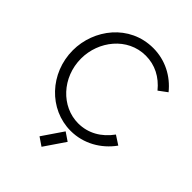

<svg xmlns="http://www.w3.org/2000/svg" viewBox="-248 -830 1153 1153"><g transform="rotate(45 328.0 -254.0)"><path d="M634 -138 577 -175C525 -103 453 -62 369 -62C227 -62 106 -189 106 -350C106 -497 214 -637 369 -637C447 -637 515 -602 567 -538L621 -578C560 -654 470 -701 369 -701C167 -701 36 -527 36 -350C36 -156 185 2 369 2C477 2 573 -53 634 -138ZM313 193 403 61 350 25 260 157Z"/></g></svg>

Font: LilGrotesk
Style: Regular
Weight: 400
Designer: Bastien Sozeau
Foundry: NBR — Bastien Sozeau
Version: Version 2.001